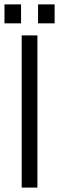

<svg xmlns="http://www.w3.org/2000/svg" viewBox="-32 -851 268 871"><path d="M-11.7 -831.1H63.5V-745.1H-11.7ZM140.6 -831.1H215.8V-745.1H140.6ZM66.4 -690.4H137.7V0H66.4Z"/></svg>

Font: Dinish Condensed
Style: Regular
Weight: 400
Width: 3
Designer: Bert Driehuis
Foundry: Playbeing
Version: Version 3.006; git-39231f3c-release